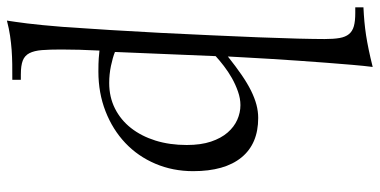

<svg xmlns="http://www.w3.org/2000/svg" viewBox="-286 -516 1065 538"><g transform="rotate(90 246.0 -246.5)"><path d="M51.8 109.9Q56.2 48.8 60.5 -21.5Q64.9 -91.8 68.6 -164.3Q72.3 -236.8 75.4 -307.6Q78.6 -378.4 81.1 -439.7Q83.5 -501 84.7 -548.8Q85.9 -596.7 85.9 -624Q85.9 -649.4 83 -666Q80.1 -682.6 72 -692.4Q64 -702.1 49.8 -706.1Q35.6 -710 13.2 -710H-2.9V-732.9Q18.6 -733.9 37.1 -735.6Q55.7 -737.3 75 -740.2Q94.2 -743.2 115.5 -747.6Q136.7 -752 164.1 -758.8Q161.1 -735.8 158.2 -701.7Q155.3 -667.5 152.3 -628.7Q149.4 -589.8 146.5 -548.8Q143.6 -507.8 141.4 -470.5Q139.2 -433.1 137.5 -402.3Q135.7 -371.6 134.8 -353Q163.1 -375.5 186.5 -391.6Q210 -407.7 230.7 -418Q251.5 -428.2 270 -433.1Q288.6 -438 307.1 -438Q379.4 -438 417.7 -391.1Q456.1 -344.2 456.1 -255.9Q456.1 -198.7 435.3 -149.9Q414.6 -101.1 377.2 -65.7Q339.8 -30.3 288.6 -10.3Q237.3 9.8 176.8 9.8Q153.3 9.8 139.9 8.8Q126.5 7.8 118.2 6.8Q115.2 65.4 115.2 113.8Q115.2 146.5 116.9 168.2Q118.7 189.9 125.5 203.1Q132.3 216.3 146.2 221.7Q160.2 227.1 185.1 227.1H200.2V251Q176.8 251 156.2 251.2Q135.7 251.5 116.2 252.9Q96.7 254.4 76.7 257.3Q56.6 260.3 34.2 266.1Q35.6 255.9 37.8 241.9Q40 228 42.2 209Q44.4 189.9 46.9 165.5Q49.3 141.1 51.8 109.9ZM122.1 -36.6Q137.7 -30.3 161.1 -25.4Q184.6 -20.5 209 -20.5Q248.5 -20.5 280.5 -36.6Q312.5 -52.7 335.2 -81.5Q357.9 -110.4 370.4 -150.1Q382.8 -189.9 382.8 -237.8Q382.8 -277.3 373.3 -305.7Q363.8 -334 347.9 -352.3Q332 -370.6 312 -379.4Q292 -388.2 271 -388.2Q252.4 -388.2 232.9 -381.3Q213.4 -374.5 195.3 -364.3Q177.2 -354 161.4 -341.8Q145.5 -329.6 133.8 -318.8Z"/></g></svg>

Font: Simonetta
Style: Regular
Weight: 400
Designer: Gayaneh Bagdasaryan
Foundry: BrownFox
Version: Version 1.001